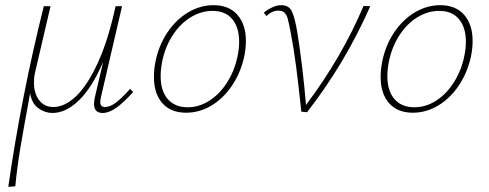

<svg xmlns="http://www.w3.org/2000/svg" viewBox="-20 -432 1886 741"><path d="M494 -77Q458 -37 429.5 -16.5Q401 4 376 4Q343 4 343 -31Q343 -43 346 -56L378 -193Q336 -95 285.5 -45.5Q235 4 182 4Q154 4 128.5 -14Q103 -32 96 -72L92 -49Q71 65 58.5 139.5Q46 214 39 287L12 289Q62 -60 149 -408H175L115 -151Q111 -134 111 -113Q111 -72 131 -45.5Q151 -19 186 -19Q230 -19 274 -61Q318 -103 358 -190.5Q398 -278 426 -408H451L370 -59Q367 -46 367 -38Q367 -19 385 -19Q405 -19 428 -36.5Q451 -54 482 -89Z M574 -135Q574 -163 580 -194Q593 -258 626.5 -307.5Q660 -357 706.5 -384.5Q753 -412 804 -412Q864 -412 896.5 -374.5Q929 -337 929 -274Q929 -246 923 -216Q910 -154 877 -104Q844 -54 797.5 -25.5Q751 3 698 3Q639 3 606.5 -34Q574 -71 574 -135ZM897 -216Q903 -245 903 -271Q903 -326 876.5 -358Q850 -390 800 -390Q757 -390 717 -366Q677 -342 647.5 -297.5Q618 -253 606 -195Q600 -165 600 -138Q600 -81 627.5 -49.5Q655 -18 704 -18Q749 -18 789 -44Q829 -70 857.5 -115.5Q886 -161 897 -216Z M1409 -408Q1311 -186 1165 1L1143 -1Q1132 -104 1123 -174Q1114 -244 1102 -306Q1095 -343 1090.5 -359.5Q1086 -376 1077.5 -383.5Q1069 -391 1054 -391Q1030 -391 1008 -370L998 -383Q1014 -396 1031.5 -404Q1049 -412 1065 -412Q1094 -412 1105.5 -390Q1117 -368 1127 -310Q1148 -180 1161 -27Q1300 -212 1383 -409Z M1449 -135Q1449 -163 1455 -194Q1468 -258 1501.5 -307.5Q1535 -357 1581.5 -384.5Q1628 -412 1679 -412Q1739 -412 1771.5 -374.5Q1804 -337 1804 -274Q1804 -246 1798 -216Q1785 -154 1752 -104Q1719 -54 1672.5 -25.5Q1626 3 1573 3Q1514 3 1481.5 -34Q1449 -71 1449 -135ZM1772 -216Q1778 -245 1778 -271Q1778 -326 1751.5 -358Q1725 -390 1675 -390Q1632 -390 1592 -366Q1552 -342 1522.5 -297.5Q1493 -253 1481 -195Q1475 -165 1475 -138Q1475 -81 1502.5 -49.5Q1530 -18 1579 -18Q1624 -18 1664 -44Q1704 -70 1732.5 -115.5Q1761 -161 1772 -216Z"/></svg>

Font: Ysabeau Infant Extralight
Style: Italic
Weight: 200
Italic angle: -12°
Designer: Christian Thalmann (Catharsis Fonts)
Version: Version 0.003